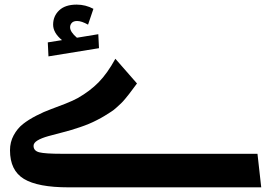

<svg xmlns="http://www.w3.org/2000/svg" viewBox="-20 -804 1154 824"><path d="M188 -562 185.1 -622.1 246.1 -631.8Q208 -663.1 208 -698.2Q208 -734.9 233.9 -759.5Q259.8 -784.2 309.1 -784.2Q347.2 -784.2 380.9 -766.1L357.9 -698.2Q330.1 -713.9 311 -713.9Q295.4 -713.9 288.1 -705.8Q280.8 -697.8 280.8 -687Q280.8 -667 310.1 -642.1L401.9 -657.2L404.8 -597.2ZM1085 -144 1101.1 0H273.9Q142.6 0 82.8 -36.1Q22.9 -72.3 22.9 -159.2Q22.9 -194.3 38.8 -223.6Q54.7 -252.9 78.6 -271.7Q102.5 -290.5 135.7 -307.6Q168.9 -324.7 198.7 -335.4Q228.5 -346.2 261.7 -359.4Q294.9 -372.6 313 -382.8Q365.7 -412.6 403.3 -450.9Q440.9 -489.3 475.1 -551.8L567.9 -445.8Q563.5 -439.9 550.8 -422.9Q538.1 -405.8 533.9 -400.4Q529.8 -395 518.3 -381.1Q506.8 -367.2 500.2 -361.1Q493.7 -355 481.2 -343.5Q468.8 -332 457 -324.5Q445.3 -316.9 429.4 -307.1Q413.6 -297.4 395 -288.1Q364.3 -272 323.7 -258.3Q283.2 -244.6 250 -236.3Q216.8 -228 187.3 -219.7Q157.7 -211.4 140.9 -201.2Q124 -190.9 124 -178.2Q124 -156.7 148.4 -150.4Q172.9 -144 245.1 -144Z"/></svg>

Font: FiraGO SemiBold
Style: Italic
Weight: 600
Italic angle: -8°
Designer: bBox Type GmbH
Foundry: bBox Type GmbH
Version: Version 1.001;PS 001.001;hotconv 1.0.88;makeotf.lib2.5.64775